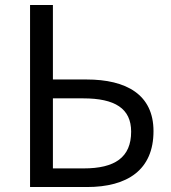

<svg xmlns="http://www.w3.org/2000/svg" viewBox="-20 -753 688 773"><path d="M101 0H330C493 0 598 -69 598 -225C598 -372 489 -433 328 -433H193V-733H101ZM193 -75V-357H315C443 -357 508 -316 508 -223C508 -119 442 -75 317 -75Z"/></svg>

Font: Noto Sans KR
Style: Regular
Weight: 400
Designer: Ryoko NISHIZUKA 西塚涼子 (kana, bopomofo & ideographs); Paul D. Hunt (Latin, Greek & Cyrillic); Sandoll Communications 산돌커뮤니
Foundry: Adobe
Version: Version 2.004;hotconv 1.0.118;makeotfexe 2.5.65603